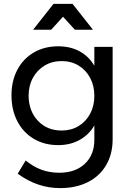

<svg xmlns="http://www.w3.org/2000/svg" viewBox="-20 -770 678 987"><path d="M559 -529V-54Q559 22 525.5 79Q492 136 431 166.5Q370 197 289 197Q172 197 71 123L112 55Q151 87 193 102.5Q235 118 285 118Q367 118 416 72Q465 26 465 -51V-125Q437 -77 389 -50.5Q341 -24 279 -24Q208 -24 153.5 -56.5Q99 -89 69 -147Q39 -205 39 -280Q39 -354 69 -411Q99 -468 153.5 -500Q208 -532 279 -532Q342 -532 389.5 -506Q437 -480 465 -432V-529ZM465 -277Q465 -329 443.5 -369.5Q422 -410 384 -433Q346 -456 297 -456Q248 -456 209.5 -433Q171 -410 149 -369.5Q127 -329 127 -277Q128 -199 175 -149Q222 -99 297 -99Q346 -99 384 -122Q422 -145 443.5 -185.5Q465 -226 465 -277ZM458 -617H365L304 -684L243 -617H150L255 -750H353Z"/></svg>

Font: Montserrat arm2
Style: Regular
Weight: 400
Designer: Julieta Ulanovsky
Foundry: Julieta Ulanovsky
Version: Version 6.000